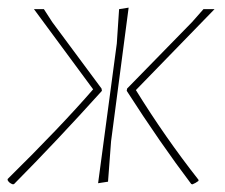

<svg xmlns="http://www.w3.org/2000/svg" viewBox="-25 -476 590 503"><path d="M312 -456 266 -106 258 0 232 4 281 -362 287 -452ZM242 -238Q123 -106 12 6L9 7Q-1 4 -5 -4V-7Q135 -145 219 -242L64 -452H90L112 -418L241 -244ZM331 -240Q407 -117 495 -5V-2Q487 4 479 7L476 6Q395 -101 307 -238L308 -244L478 -418L508 -452H537Z"/></svg>

Font: Luna Sans Thin
Style: Italic
Weight: 250
Italic angle: -7°
Designer: Juan Pablo del Peral
Foundry: Huerta Tipografica
Version: Version 2.001; ttfautohint (v1.5)